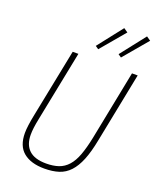

<svg xmlns="http://www.w3.org/2000/svg" viewBox="-170 -1032 925 1141"><g transform="rotate(20 292.5 -461.5)"><path d="M210 -698 122 -258Q114 -219 111 -194.5Q108 -170 108 -150Q108 -87 143.5 -53.5Q179 -20 252 -20Q297 -20 330.5 -31.5Q364 -43 389 -71Q414 -99 431 -145Q448 -191 462 -259L549 -698H585L497 -256Q482 -178 461 -126.5Q440 -75 411 -44Q382 -13 343 -0.5Q304 12 252 12Q167 12 119.5 -27Q72 -66 72 -148Q72 -169 76 -199Q80 -229 88 -268L174 -698ZM311 -764 291 -778 414 -935 440 -917ZM455 -764 435 -778 558 -935 584 -917Z"/></g></svg>

Font: IBM Plex Sans Condensed ExtraLight
Style: Italic
Weight: 200
Width: 3
Italic angle: -11°
Designer: Mike Abbink, Paul van der Laan, Pieter van Rosmalen
Foundry: Bold Monday
Version: Version 1.3